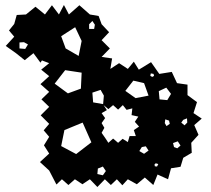

<svg xmlns="http://www.w3.org/2000/svg" viewBox="-20 -738 847 769"><path d="M177 -55 140 -89 177 -123 156 -156 177 -190 155 -216 177 -242 143 -276 177 -310 146 -340 177 -370 142 -401 177 -433 145 -459 177 -485 148 -496 142 -487 114 -525 79 -497 44 -525 3 -554 37 -591 16 -616 37 -642 47 -678 84 -680 122 -711 160 -680 188 -717 216 -680 236 -718 256 -680 298 -717 340 -680 375 -674 387 -641 417 -609 387 -577 420 -544 387 -510 429 -504 422 -462 457 -485 492 -462 516 -491 536 -459 585 -489 618 -442 668 -450 689 -405 731 -399V-357L769 -329L755 -285L788 -263L758 -237L775 -198L746 -166L748 -126L714 -106L703 -70L665 -64L653 -20L611 -39L594 3L560 -27L528 0L492 -20L470 4L448 -20L424 3L400 -20L370 11L340 -20L310 0L280 -20L254 3L228 -20L206 1ZM360 -639 350 -654 337 -641V-622H357ZM307 -574 281 -629 225 -593 243 -544 295 -514ZM76 -569 58 -568V-544L81 -542L92 -560ZM307 -447 241 -457 199 -403 252 -364 304 -383ZM595 -442 584 -444 582 -434 590 -430 597 -434ZM557 -405 514 -415 482 -374 523 -345 575 -355ZM665 -362 646 -387 616 -373 619 -340 650 -337ZM383 -378 350 -367 353 -328 393 -321 396 -355ZM414 -166 433 -183 453 -166 471 -182 492 -169 499 -193H524L516 -217L537 -231L520 -250L534 -271L507 -277L510 -304L487 -298L472 -317L453 -299L433 -317L414 -301L395 -317L408 -297L387 -285L401 -265L387 -245L398 -226L387 -206L401 -186ZM729 -264 714 -258 706 -247 719 -236 730 -247ZM657 -255 642 -260 640 -245 647 -233 660 -242ZM311 -247 238 -217 225 -153 285 -121 346 -168ZM692 -172 673 -165 677 -149 690 -144 703 -155ZM564 -152 548 -149 538 -133 557 -122 575 -135ZM604 -84 599 -80 600 -72 609 -71 614 -81ZM404 -53 392 -71 372 -63 370 -41 392 -36Z"/></svg>

Font: Rubik Gemstones
Style: Regular
Weight: 400
Designer: Hubert and Fischer, NaN
Foundry: Hubert and Fischer, NaN
Version: Version 2.200